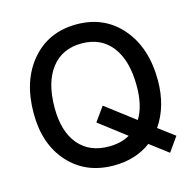

<svg xmlns="http://www.w3.org/2000/svg" viewBox="-101 -760 874 878"><g transform="rotate(-15 336.0 -321.0)"><path d="M42 -316.9Q42 -471.7 122.8 -565.9Q203.6 -660.2 335.9 -660.2Q467.8 -660.2 548.8 -565.7Q629.9 -471.2 629.9 -316.9Q629.9 -193.8 569.8 -106.9L646 -49.8L598.1 18.1L512.2 -46.9Q439.5 7.8 335.9 7.8Q203.6 7.8 122.8 -81.5Q42 -170.9 42 -316.9ZM529.8 -316.9Q529.8 -437 479 -503.4Q428.2 -569.8 335.9 -569.8Q243.7 -569.8 192.4 -503.4Q141.1 -437 141.1 -316.9Q141.1 -205.1 192.4 -143.6Q243.7 -82 335.9 -82Q393.6 -82 435.1 -106L308.1 -203.1L356 -270L494.1 -165Q529.8 -221.7 529.8 -316.9Z"/></g></svg>

Font: Overused Grotesk Medium
Style: Regular
Weight: 500
Version: Version 0.002